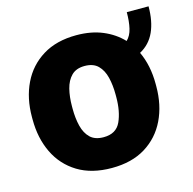

<svg xmlns="http://www.w3.org/2000/svg" viewBox="-90 -666 767 765"><g transform="rotate(-15 293.5 -283.0)"><path d="M24.4 -258.8V-269Q24.4 -346.2 53.7 -407Q83 -467.8 139.9 -502.9Q196.8 -538.1 279.3 -538.1Q340.3 -538.1 387.5 -518.3Q434.6 -498.5 467.3 -463.9Q484.4 -480 491 -508.3Q497.6 -536.6 497.6 -574.7H587.4Q587.4 -513.2 567.9 -470Q548.3 -426.8 506.8 -404.3Q534.7 -345.2 534.7 -269V-258.8Q534.7 -181.6 505.4 -120.8Q476.1 -60.1 419.4 -25.1Q362.8 9.8 280.3 9.8Q197.3 9.8 140.1 -25.1Q83 -60.1 53.7 -120.8Q24.4 -181.6 24.4 -258.8ZM189.5 -269V-258.8Q189.5 -219.2 197.5 -187Q205.6 -154.8 225.1 -136Q244.6 -117.2 280.3 -117.2Q332 -117.2 350.8 -158.2Q369.6 -199.2 369.6 -258.8V-269Q369.6 -307.6 361.8 -339.8Q354 -372.1 334.5 -391.6Q314.9 -411.1 279.3 -411.1Q244.6 -411.1 225.1 -391.6Q205.6 -372.1 197.5 -339.8Q189.5 -307.6 189.5 -269Z"/></g></svg>

Font: Vazirmatn UI Black
Style: Regular
Weight: 900
Designer: Saber Rastikerdar
Foundry: Saber Rastikerdar
Version: Version 33.003